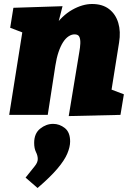

<svg xmlns="http://www.w3.org/2000/svg" viewBox="-20 -575 667 961"><path d="M324 6 377 -315Q381 -337 382 -357Q383 -377 377.5 -390Q372 -403 353 -403Q338 -403 323 -393Q308 -383 295.5 -363.5Q283 -344 273 -314.5Q263 -285 257 -246L219 0H26L106 -504L175 -381L31 -436L47 -536L293 -544L256 -399L194 -288Q209 -379 249.5 -438Q290 -497 341.5 -526Q393 -555 441 -555Q493 -555 526 -529.5Q559 -504 572 -460.5Q585 -417 576 -362L534 -99L450 -160L600 -103L583 0ZM168 366 108 314Q139 275 154 256.5Q169 238 169 221Q169 204 160 186Q151 168 151 140Q151 93 181 69Q211 45 246 45Q278 45 304.5 66Q331 87 331 133Q331 160 317 193.5Q303 227 267.5 269Q232 311 168 366Z"/></svg>

Font: Bitter Thin Black
Style: Italic
Weight: 900
Italic angle: -9°
Version: Version 3.020